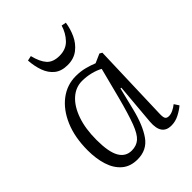

<svg xmlns="http://www.w3.org/2000/svg" viewBox="-220 -873 1000 1000"><g transform="rotate(-45 280.0 -373.0)"><path d="M449 -74Q448 -49 453.5 -39.5Q459 -30 475 -30Q489 -30 505 -37.5Q521 -45 536 -57L553 -31Q535 -15 507 -0.5Q479 14 449 14Q377 14 384 -79L404 -310L398 -311L367 -185Q344 -92 306.5 -39Q269 14 200 14Q147 14 113.5 -15Q80 -44 64.5 -93Q49 -142 49 -203Q49 -299 79.5 -370.5Q110 -442 162 -481.5Q214 -521 279 -521Q314 -521 344.5 -513Q375 -505 399 -495L449 -517L463 -509ZM211 -40Q246 -40 269 -60Q292 -80 312 -133Q332 -186 358 -285L401 -452Q377 -465 346.5 -472.5Q316 -480 284 -480Q237 -480 200 -447Q163 -414 141.5 -353Q120 -292 120 -209Q120 -121 143 -80.5Q166 -40 211 -40ZM290 -591Q245 -591 217.5 -613Q190 -635 176.5 -672Q163 -709 160 -754L187 -760Q200 -707 223.5 -681Q247 -655 294 -655Q342 -655 371 -685.5Q400 -716 413 -759L439 -754Q433 -714 416 -677Q399 -640 367.5 -615.5Q336 -591 290 -591Z"/></g></svg>

Font: Literata 36pt Light
Style: Italic
Weight: 300
Italic angle: -2°
Designer: Latin by Veronika Burian and Jose Scaglione. Greek by Irene Vlachou. Cyrillic by Vera Evstafieva
Foundry: TypeTogether
Version: Version 3.002